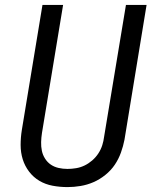

<svg xmlns="http://www.w3.org/2000/svg" viewBox="-20 -755 640 782"><path d="M255 7Q224 7 194.5 1.5Q165 -4 140.5 -18.5Q116 -33 98.5 -56Q81 -79 72.5 -106.5Q64 -134 64 -164.5Q64 -195 69 -226L153 -735H237L151 -214Q148 -195 147.5 -176.5Q147 -158 150.5 -141Q154 -124 163.5 -109Q173 -94 187 -84.5Q201 -75 218.5 -71Q236 -67 255 -67Q272 -67 290 -70Q308 -73 324.5 -81Q341 -89 355.5 -101.5Q370 -114 380.5 -130Q391 -146 396.5 -163.5Q402 -181 404 -198L493 -735H577L487 -186Q482 -160 472.5 -133.5Q463 -107 447.5 -84Q432 -61 409 -42.5Q386 -24 360.5 -13Q335 -2 308 2.5Q281 7 255 7Z"/></svg>

Font: Iosevka Extended
Style: Italic
Weight: 400
Width: 7
Italic angle: -9°
Monospace: yes
Designer: Belleve Invis
Foundry: Belleve Invis
Version: Version 32.5.0; ttfautohint (v1.8.4)